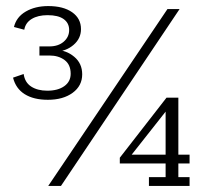

<svg xmlns="http://www.w3.org/2000/svg" viewBox="-20 -613 671 633"><path d="M138 -284Q91 -284 61.5 -302.5Q32 -321 23 -357L58 -369Q62 -341 83 -327.5Q104 -314 136 -314Q171 -314 192 -329Q213 -344 213 -370Q213 -400 193 -415Q173 -430 143 -430H110V-460H143Q172 -460 190 -475.5Q208 -491 208 -514Q208 -537 190 -550Q172 -563 137 -563Q105 -563 84.5 -550.5Q64 -538 60 -515L26 -524Q34 -557 65 -575Q96 -593 139 -593Q189 -593 218 -572.5Q247 -552 247 -517Q247 -486 222.5 -465Q198 -444 165 -443V-448Q198 -448 224.5 -426Q251 -404 251 -368Q251 -330 219.5 -307Q188 -284 138 -284ZM139 0 532 -583H572L181 0ZM471 0V-29H526V-74H375V-93L529 -291H568V-103H605V-74H568V-29H605V0ZM403 -89 397 -103H526V-269L541 -264Z"/></svg>

Font: Rokkitt SemiBold Light
Style: Regular
Weight: 300
Version: Version 3.103